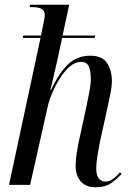

<svg xmlns="http://www.w3.org/2000/svg" viewBox="-20 -780 552 810"><path d="M383 10Q342 10 320.5 -15Q299 -40 299 -81Q299 -104 304 -137Q309 -170 318 -208L344 -328Q349 -354 356 -387.5Q363 -421 363 -451Q363 -478 355 -498.5Q347 -519 322 -519Q297 -519 274 -499Q251 -479 232 -448.5Q213 -418 199.5 -385.5Q186 -353 181 -329L107 0H18L151 -620H76L78 -630H153L162 -675Q165 -690 167 -700Q169 -710 169 -716Q169 -735 155.5 -742.5Q142 -750 116 -750H105L107 -760H272L244 -630H382L380 -620H242L223 -531Q219 -513 213 -487.5Q207 -462 201.5 -437.5Q196 -413 192 -400H195Q230 -474 268 -509.5Q306 -545 360 -545Q412 -545 432 -513.5Q452 -482 452 -440Q452 -413 445 -381.5Q438 -350 433 -324L403 -188Q396 -154 391 -122.5Q386 -91 386 -70Q386 -14 426 -14Q440 -14 455.5 -24.5Q471 -35 486 -53L493 -46Q472 -24 448 -7Q424 10 383 10Z"/></svg>

Font: Noto Serif Display Condensed
Style: Italic
Weight: 400
Width: 3
Italic angle: -12°
Designer: Monotype Design Team
Foundry: Monotype Imaging Inc.
Version: Version 2.009